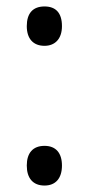

<svg xmlns="http://www.w3.org/2000/svg" viewBox="-20 -565 274 595"><path d="M63 -484C63 -445 83 -423 118 -423C150 -423 172 -444 172 -484C172 -526 152 -545 118 -545C82 -545 63 -524 63 -484ZM63 -52C63 -13 82 10 118 10C152 10 172 -12 172 -52C172 -91 153 -113 118 -113C82 -113 63 -91 63 -52Z"/></svg>

Font: Noto Sans Georgian Condensed
Style: Regular
Weight: 400
Width: 3
Designer: Monotype Design Team, Akaki Razmadze
Foundry: Google LLC
Version: Version 2.005